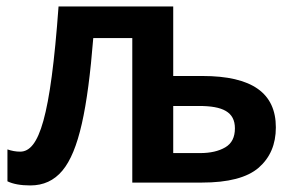

<svg xmlns="http://www.w3.org/2000/svg" viewBox="-20 -562 911 591"><path d="M160.2 -542C135.3 -199.7 100.1 -95.2 42 -95.2C28.8 -95.2 15.6 -97.7 2.9 -102.1V-3.9C20 4.4 43.5 8.8 73.2 8.8C113.8 8.8 146.5 -6.3 171.9 -36.6C222.7 -97.2 249.5 -226.1 267.1 -444.8H387.2V0H601.1C682.6 0 740.7 -15.1 776.4 -45.9C811.5 -76.7 829.1 -117.7 829.1 -169.9C829.1 -275.4 755.9 -328.1 603 -328.1H513.2V-542ZM592.8 -235.8C665 -235.8 703.1 -217.8 703.1 -167C703.1 -139.6 693.4 -120.1 673.3 -108.4C653.3 -96.7 627.4 -90.8 596.2 -90.8H513.2V-235.8Z"/></svg>

Font: Noto Reveo Sans
Style: Regular
Weight: 600
Designer: Monotype Design Team
Foundry: Monotype Imaging Inc.
Version: Version 2.007